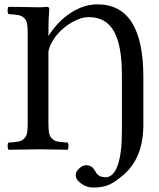

<svg xmlns="http://www.w3.org/2000/svg" viewBox="-20 -678 722 873"><path d="M631.8 -110.8Q631.8 41.5 539.1 119.1L522 132.8Q494.1 155.8 467.3 165.3Q440.4 174.8 402.8 174.8Q374.5 174.8 349.4 156.7Q324.2 138.7 324.2 118.2Q324.2 103 339.8 88.1Q355.5 73.2 371.1 73.2Q382.3 73.2 390.9 77.4Q399.4 81.5 402.6 85.2Q405.8 88.9 411.4 97.9Q417 106.9 418 108.9Q431.6 127.9 460 127.9Q495.6 127.9 514.9 74.5Q534.2 21 534.2 -80.1V-337.9Q534.2 -472.2 497.8 -536.1Q461.4 -600.1 384.8 -600.1Q348.1 -600.1 307.1 -576.7Q266.1 -553.2 236.3 -516.4Q206.5 -479.5 200.2 -442.9V-122.1Q200.2 -91.3 202.6 -75.4Q205.1 -59.6 215.3 -48.8Q225.6 -38.1 241.2 -34.7Q256.8 -31.2 287.1 -29.8Q291.5 -26.4 291.5 -14.4Q291.5 -2.4 287.1 2.9Q197.3 1 168.9 1H150.9Q116.7 1 19 2.9Q14.6 -2.4 14.6 -13.9Q14.6 -25.4 19 -29.8Q49.3 -31.2 64.9 -34.7Q80.6 -38.1 90.8 -48.8Q101.1 -59.6 103.5 -75.4Q106 -91.3 106 -122.1V-522Q106 -552.7 103.5 -568.6Q101.1 -584.5 90.8 -595Q80.6 -605.5 65.2 -608.9Q49.8 -612.3 19 -613.8Q14.6 -618.2 14.6 -630.4Q14.6 -642.6 19 -647Q120.6 -645 151.9 -645H165Q175.3 -645 190.9 -647Q204.1 -647 204.1 -637.2Q200.2 -593.3 200.2 -532.2V-514.2Q241.7 -580.6 301.5 -619.4Q361.3 -658.2 422.9 -658.2Q631.8 -658.2 631.8 -328.1Z"/></svg>

Font: Common Serif News
Style: Regular
Weight: 450
Designer: Philipp H. Poll, Khaled Hosny
Foundry: Stefan Peev, Context Ltd.
Version: Version 1.026